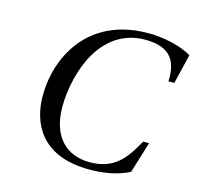

<svg xmlns="http://www.w3.org/2000/svg" viewBox="-105 -817 968 943"><g transform="rotate(15 379.0 -346.0)"><path d="M114 -275C114 -143 179 15 427 15C498 15 566 5 630 -27L679 -186H649C594 -86 543 -20 420 -20C304 -20 221 -95 221 -249C221 -339 245 -450 293 -530C343 -614 422 -672 529 -672C654 -672 697 -613 692 -504H722L758 -654C701 -690 607 -707 537 -707C349 -707 240 -619 182 -525C127 -436 114 -344 114 -275Z"/></g></svg>

Font: Heuristica
Style: Italic
Weight: 400
Italic angle: -13°
Version: Version 1.0.1